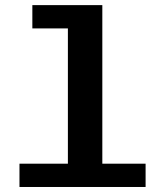

<svg xmlns="http://www.w3.org/2000/svg" viewBox="-20 -745 640 765"><path d="M387.7 -92.8H560.1V0H57.6V-92.8H250.5V-631.8H108.9V-724.6H387.7Z"/></svg>

Font: Cousine
Style: Bold
Weight: 700
Monospace: yes
Designer: Steve Matteson
Foundry: Ascender Corporation
Version: Version 1.20